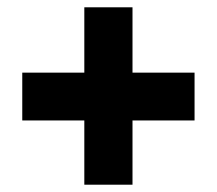

<svg xmlns="http://www.w3.org/2000/svg" viewBox="-20 -617 594 526"><path d="M343 -418H513V-287H343V-111H211V-287H41V-418H211V-597H343Z"/></svg>

Font: Noto Sans Lao SemiCondensed Black
Style: Regular
Weight: 900
Width: 4
Designer: Monotype Design Team
Foundry: Monotype Imaging Inc.
Version: Version 2.003; ttfautohint (v1.8.4.7-5d5b)